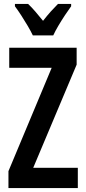

<svg xmlns="http://www.w3.org/2000/svg" viewBox="-20 -957 436 977"><path d="M376 0H23V-86L243 -612H27V-714H370V-628L149 -103H376ZM342 -925Q328 -906 310.5 -879.5Q293 -853 277 -826Q261 -799 251 -777H147Q137 -798 121.5 -824.5Q106 -851 88.5 -878Q71 -905 56 -925V-937H123Q140 -921 159.5 -898.5Q179 -876 199 -851Q221 -879 238 -898Q255 -917 275 -937H342Z"/></svg>

Font: Noto Sans Display ExtraCondensed SemiBold
Style: Regular
Weight: 600
Width: 2
Designer: Monotype Design Team
Foundry: Monotype Imaging Inc.
Version: Version 2.003